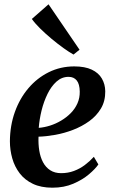

<svg xmlns="http://www.w3.org/2000/svg" viewBox="-20 -861 528 892"><path d="M437 -97Q423 -76.5 393.2 -51.2Q363.5 -26 320.5 -7.5Q277.5 11 223.5 11Q170.5 11 132.8 -7Q95 -25 71.5 -55.8Q48 -86.5 37 -125.2Q26 -164 26 -205Q26.5 -277.5 49 -340.5Q71.5 -403.5 111.8 -451Q152 -498.5 206.5 -525.5Q261 -552.5 325 -552.5Q374.5 -552.5 406.2 -537.5Q438 -522.5 453.2 -496.2Q468.5 -470 469 -437Q469.5 -391.5 449 -357Q428.5 -322.5 394.5 -298Q360.5 -273.5 319.5 -257.8Q278.5 -242 236.5 -234.5Q194.5 -227 159 -226Q157.5 -191.5 162.5 -161Q167.5 -130.5 180 -107Q192.5 -83.5 213.5 -70Q234.5 -56.5 264 -56.5Q296 -56.5 323.5 -66.8Q351 -77 374.2 -94.5Q397.5 -112 416 -132.5ZM298.5 -504Q267 -504 242.5 -482Q218 -460 200.8 -424.8Q183.5 -389.5 173.2 -348Q163 -306.5 160 -267Q185.5 -269 212.5 -277.5Q239.5 -286 264.2 -300.8Q289 -315.5 308.8 -335.5Q328.5 -355.5 339.8 -380.8Q351 -406 350.5 -435.5Q350 -470.5 336.5 -487.2Q323 -504 298.5 -504ZM321.5 -607.5Q302.5 -618 275.2 -637.5Q248 -657 219.2 -681Q190.5 -705 166 -729.2Q141.5 -753.5 128 -773L205.5 -841L349.5 -630Z"/></svg>

Font: Merriweather 60pt SemiBold
Style: Italic
Weight: 600
Italic angle: -7.8°
Version: Version 2.101